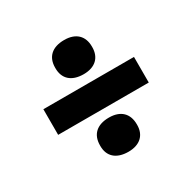

<svg xmlns="http://www.w3.org/2000/svg" viewBox="-113 -670 702 701"><g transform="rotate(-30 238.0 -319.5)"><path d="M47 -374V-266H429V-374ZM160 -153C160 -111 187 -84 239 -84C288 -84 315 -111 315 -153V-156C315 -201 288 -228 239 -228C187 -228 160 -201 160 -156ZM160 -481C160 -438 187 -411 239 -411C288 -411 315 -438 315 -481V-484C315 -528 288 -555 239 -555C187 -555 160 -528 160 -484Z"/></g></svg>

Font: LT Wave Alt Bold
Style: Regular
Weight: 700
Designer: Daniel Lyons
Version: Version 2.5 (Glyphs App)